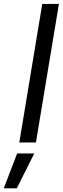

<svg xmlns="http://www.w3.org/2000/svg" viewBox="-71 -748 330 1008"><path d="M238.3 -727.5 117.7 0H30.3L150.9 -727.5ZM-51.3 240.7 19 57.6H108.9L17.1 240.7Z"/></svg>

Font: Inter 16pt
Style: Italic
Weight: 400
Italic angle: -9.3988°
Version: Version 4.001;git-66647c0bb